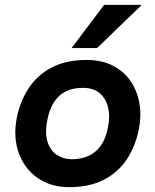

<svg xmlns="http://www.w3.org/2000/svg" viewBox="-20 -763 640 791"><path d="M265 8Q188 8 134 -30.5Q80 -69 57 -133.5Q34 -198 49 -277Q63 -347 99 -401Q135 -455 194 -485.5Q253 -516 337 -516Q400 -516 446 -492Q492 -468 519 -427.5Q546 -387 554.5 -336Q563 -285 552 -231Q538 -160 502 -106Q466 -52 407 -22Q348 8 265 8ZM275 -107Q336 -107 374.5 -140Q413 -173 425 -240Q434 -283 425.5 -319.5Q417 -356 391.5 -378.5Q366 -401 322 -401Q257 -401 221.5 -365.5Q186 -330 175 -268Q164 -214 176 -178Q188 -142 214.5 -124.5Q241 -107 275 -107ZM275 -565 409 -743H564L380 -565Z"/></svg>

Font: REM Medium
Style: Italic
Weight: 500
Italic angle: -11°
Designer: Octavio Pardo
Foundry: Ashler Design
Version: Version 1.005;gftools[0.9.28]